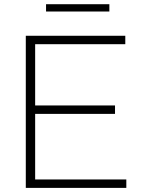

<svg xmlns="http://www.w3.org/2000/svg" viewBox="-20 -914 688 934"><path d="M151 -41H594.5V0H105.5V-740H589.5V-699H151V-401H539.5V-360H151ZM204 -858V-893.5H512V-858Z"/></svg>

Font: Encode Sans Expanded ExtraLight
Style: Regular
Weight: 275
Width: 7
Designer: Multiple Designers
Foundry: Impallari Type
Version: Version 2.000